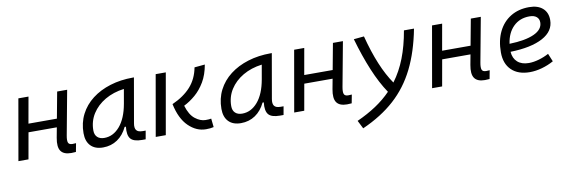

<svg xmlns="http://www.w3.org/2000/svg" viewBox="-53 -951 4795 1607"><g transform="rotate(-10 2344.0 -148.0)"><path d="M40.5 0 131.3 -517.6H217.3L177.7 -294.4H419.4L460.9 -517.6H545.9L476.1 -141.6Q468.3 -99.6 475.3 -81.3Q482.4 -63 511.2 -63Q525.4 -63 541.5 -64.5L527.8 7.8Q512.2 9.8 488.3 9.8Q424.8 9.8 400.4 -25.4Q376 -60.5 390.1 -136.7L406.2 -223.1H165.5L126 0Z M759.3 10.3Q691.4 10.3 654.5 -27.8Q617.7 -65.9 617.7 -135.3Q617.7 -223.1 654.3 -294.7Q690.9 -366.2 756.8 -417Q822.8 -467.8 911.6 -495.1Q1000.5 -522.5 1105 -522.5H1114.3L1048.3 -145Q1041 -105.5 1054.9 -86.2Q1068.8 -66.9 1108.9 -66.9H1133.8L1121.1 4.9H1090.3Q1019.5 4.9 993.9 -25.6Q968.3 -56.2 976.6 -127.9H965.8Q934.6 -61.5 881.3 -25.6Q828.1 10.3 759.3 10.3ZM783.2 -66.4Q858.9 -66.4 915.3 -132.3Q971.7 -198.2 993.2 -319.3L1014.6 -441.9Q923.3 -430.2 853 -389.2Q782.7 -348.1 742.7 -285.2Q702.6 -222.2 702.6 -144Q702.6 -106.9 723.9 -86.7Q745.1 -66.4 783.2 -66.4Z M1633.8 9.8Q1552.7 9.8 1486.3 -54.9Q1419.9 -119.6 1393.6 -246.1Q1494.1 -291 1552.2 -356.2Q1610.4 -421.4 1628.4 -517.1L1717.3 -525.4Q1702.6 -441.4 1667.2 -381.3Q1631.8 -321.3 1584.7 -281Q1537.6 -240.7 1487.3 -215.8Q1511.2 -135.7 1555.4 -101.3Q1599.6 -66.9 1643.1 -66.9Q1659.7 -66.9 1670.2 -67.6Q1680.7 -68.4 1691.4 -70.3L1699.2 2.9Q1685.1 6.3 1669.2 8.1Q1653.3 9.8 1633.8 9.8ZM1207.5 0 1298.3 -517.6H1384.3L1293 0Z M1931.2 10.3Q1863.3 10.3 1826.4 -27.8Q1789.6 -65.9 1789.6 -135.3Q1789.6 -223.1 1826.2 -294.7Q1862.8 -366.2 1928.7 -417Q1994.6 -467.8 2083.5 -495.1Q2172.4 -522.5 2276.9 -522.5H2286.1L2220.2 -145Q2212.9 -105.5 2226.8 -86.2Q2240.7 -66.9 2280.8 -66.9H2305.7L2293 4.9H2262.2Q2191.4 4.9 2165.8 -25.6Q2140.1 -56.2 2148.4 -127.9H2137.7Q2106.4 -61.5 2053.2 -25.6Q2000 10.3 1931.2 10.3ZM1955.1 -66.4Q2030.8 -66.4 2087.2 -132.3Q2143.6 -198.2 2165 -319.3L2186.5 -441.9Q2095.2 -430.2 2024.9 -389.2Q1954.6 -348.1 1914.6 -285.2Q1874.5 -222.2 1874.5 -144Q1874.5 -106.9 1895.8 -86.7Q1917 -66.4 1955.1 -66.4Z M2384.3 0 2475.1 -517.6H2561L2521.5 -294.4H2763.2L2804.7 -517.6H2889.6L2819.8 -141.6Q2812 -99.6 2819.1 -81.3Q2826.2 -63 2855 -63Q2869.1 -63 2885.3 -64.5L2871.6 7.8Q2856 9.8 2832 9.8Q2768.6 9.8 2744.1 -25.4Q2719.7 -60.5 2733.9 -136.7L2750 -223.1H2509.3L2469.7 0Z M2930.2 230.5 2895 161.1Q2984.9 120.6 3057.4 72.5Q3129.9 24.4 3187 -34.7Q3127 -123.5 3076.2 -245.4Q3025.4 -367.2 2982.4 -517.6L3069.8 -525.9Q3140.1 -254.4 3245.6 -103Q3306.6 -184.6 3346.4 -286.9Q3386.2 -389.2 3408.2 -517.6H3493.7Q3457 -326.2 3386.7 -184.8Q3316.4 -43.5 3204.3 57.6Q3092.3 158.7 2930.2 230.5Z M3556.2 0 3647 -517.6H3732.9L3693.4 -294.4H3935.1L3976.6 -517.6H4061.5L3991.7 -141.6Q3983.9 -99.6 3991 -81.3Q3998 -63 4026.9 -63Q4041 -63 4057.1 -64.5L4043.5 7.8Q4027.8 9.8 4003.9 9.8Q3940.4 9.8 3916 -25.4Q3891.6 -60.5 3905.8 -136.7L3921.9 -223.1H3681.2L3641.6 0Z M4391.1 -66.9Q4430.2 -66.9 4475.3 -79.6Q4520.5 -92.3 4562 -114.7L4590.3 -46.4Q4543 -20 4489.5 -5.1Q4436 9.8 4386.7 9.8Q4287.1 9.8 4231.2 -44.4Q4175.3 -98.6 4175.3 -194.8Q4175.3 -296.4 4211.9 -370.8Q4248.5 -445.3 4315.4 -486.3Q4382.3 -527.3 4472.7 -527.3Q4546.4 -527.3 4587.6 -491.2Q4628.9 -455.1 4628.9 -390.6Q4628.9 -295.9 4530.5 -243.2Q4432.1 -190.4 4255.9 -186Q4259.8 -129.9 4295.2 -98.4Q4330.6 -66.9 4391.1 -66.9ZM4259.3 -253.4Q4395 -257.3 4469.2 -291.3Q4543.5 -325.2 4543.5 -385.7Q4543.5 -416 4522.5 -433.3Q4501.5 -450.7 4462.4 -450.7Q4379.9 -450.7 4325.9 -397.7Q4272 -344.7 4259.3 -253.4Z"/></g></svg>

Font: Cascadia Mono PL SemiLight
Style: Italic
Weight: 350
Italic angle: -10°
Monospace: yes
Designer: Aaron Bell
Foundry: Saja Typeworks
Version: Version 2404.023; ttfautohint (v1.8.4)